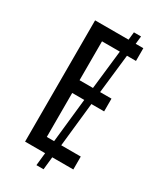

<svg xmlns="http://www.w3.org/2000/svg" viewBox="-209 -832 820 979"><g transform="rotate(30 201.0 -342.5)"><path d="M357 0H233L225 75H183L191 0H73V-714H270L275 -760H317L312 -714H357V-639H304L278 -410H345V-335H270L242 -76H357ZM157 -410H236L262 -639H157ZM157 -76H200L228 -335H157Z"/></g></svg>

Font: Noto Sans ExtraCondensed
Style: Regular
Weight: 400
Width: 2
Designer: Monotype Design Team
Foundry: Monotype Imaging Inc.
Version: Version 2.013; ttfautohint (v1.8.4.7-5d5b)